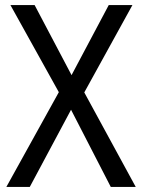

<svg xmlns="http://www.w3.org/2000/svg" viewBox="-20 -734 558 754"><path d="M513 0 311 -371 500 -714H407L261 -439L116 -714H21L211 -372L5 0H97L259 -303L415 0Z"/></svg>

Font: Noto Sans Lao Looped SemiCondensed
Style: Regular
Weight: 400
Width: 4
Designer: Mark Frömberg, Ben Mitchell
Foundry: The Fontpad Ltd
Version: Version 1.002